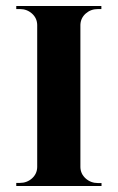

<svg xmlns="http://www.w3.org/2000/svg" viewBox="-20 -620 392 640"><path d="M318.4 0H34.2V-10.3H46.4Q69.8 -10.3 86.7 -25.4Q103.5 -40.5 104 -63V-537.1Q103.5 -559.6 86.7 -574.7Q69.8 -589.8 46.4 -589.8H34.2V-600.1H317.9V-589.8H306.6Q282.7 -589.8 265.9 -575Q249 -560.1 248 -537.6V-63Q248.5 -40.5 265.6 -25.1Q282.7 -9.8 306.6 -9.8H318.4Z"/></svg>

Font: Cinzel Bold
Style: Regular
Weight: 700
Designer: Natanael Gama
Version: Version 1.001;PS 001.001;hotconv 1.0.56;makeotf.lib2.0.21325